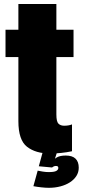

<svg xmlns="http://www.w3.org/2000/svg" viewBox="-20 -744 420 940"><path d="M224.5 7.5Q280 7.5 332.5 -3.5V-135Q317 -128.5 294 -128.5Q276.5 -128.5 266.2 -138.5Q256 -148.5 256 -183.5V-464.5H340V-598.5H256V-724.5H70V-598.5H7V-464.5H70V-150.5Q70 -58.5 112.2 -25.5Q154.5 7.5 224.5 7.5ZM219.5 175.5Q249 175.5 275.8 168.5Q302.5 161.5 322.5 148.5Q342.5 135.5 354 117.5Q365.5 99.5 365.5 77Q365.5 48 349.8 32.8Q334 17.5 302 17.5Q274.5 17.5 258.5 26.5Q242.5 35.5 234 46.5L235 76Q239 72.5 243.8 70.5Q248.5 68.5 253.5 68.5Q260 68.5 262.8 70.8Q265.5 73 265.5 78.5Q265.5 87 255.5 92.8Q245.5 98.5 218.5 98.5Q204 98.5 189 96Q174 93.5 164.5 91.5L143.5 167.5Q161.5 171 182.5 173.2Q203.5 175.5 219.5 175.5ZM235 76 260 -1H189.5L170 70Z"/></svg>

Font: Anybody ExtraCondensed Black
Style: Regular
Weight: 900
Width: 2
Version: Version 1.113;gftools[0.9.25]